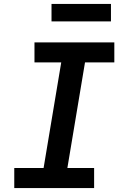

<svg xmlns="http://www.w3.org/2000/svg" viewBox="-20 -949 640 969"><path d="M52 0V-101H200L289 -634H154V-735H557V-634H409L320 -101H455V0ZM240 -841V-929H540V-841Z"/></svg>

Font: Iosevka Curly Slab ExObl
Style: Bold
Weight: 700
Width: 7
Italic angle: -9°
Monospace: yes
Designer: Belleve Invis
Foundry: Belleve Invis
Version: Version 11.0.0; ttfautohint (v1.8.3)